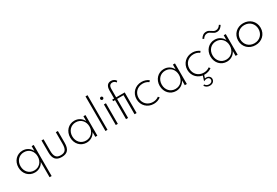

<svg xmlns="http://www.w3.org/2000/svg" viewBox="84 -2148 5415 3755"><g transform="rotate(-30 2791.5 -270.0)"><path d="M60 -232.7Q60 -286.4 77.5 -331.6Q95 -376.8 126.1 -409.8Q157.3 -442.7 199.8 -461.4Q242.3 -480 292.3 -480Q358.2 -480 410.7 -447.7Q463.2 -415.5 492.7 -357.3V-465.5H539.1V236.4H492.7V-108.2Q463.2 -50 410.7 -17.7Q358.2 14.5 292.3 14.5Q242.3 14.5 199.8 -4.1Q157.3 -22.7 126.1 -55.7Q95 -88.6 77.5 -133.9Q60 -179.1 60 -232.7ZM107.3 -232.7Q107.3 -187.7 121.8 -150Q136.4 -112.3 162 -84.8Q187.7 -57.3 223.4 -42Q259.1 -26.8 301.4 -26.8Q343.6 -26.8 379.3 -42Q415 -57.3 440.9 -84.8Q466.8 -112.3 481.1 -150Q495.5 -187.7 495.5 -232.7Q495.5 -277.7 481.1 -315.7Q466.8 -353.6 440.9 -380.9Q415 -408.2 379.3 -423.4Q343.6 -438.6 301.4 -438.6Q259.1 -438.6 223.4 -423.4Q187.7 -408.2 162 -380.7Q136.4 -353.2 121.8 -315.5Q107.3 -277.7 107.3 -232.7Z M900 14.5Q804.1 14.5 759.5 -37Q715 -88.6 715 -198.2V-465.5H761.4V-204.5Q761.4 -156.8 769.1 -123Q776.8 -89.1 793.6 -67.5Q810.5 -45.9 836.6 -35.9Q862.7 -25.9 900 -25.9Q937.3 -25.9 963.6 -35.9Q990 -45.9 1006.6 -67.5Q1023.2 -89.1 1030.9 -123Q1038.6 -156.8 1038.6 -204.5V-465.5H1085V-198.2Q1085 -88.6 1040.5 -37Q995.9 14.5 900 14.5Z M1229.1 -232.7Q1229.1 -285.9 1246.8 -331.4Q1264.5 -376.8 1295.5 -409.8Q1326.4 -442.7 1369.1 -461.4Q1411.8 -480 1461.4 -480Q1527.3 -480 1579.8 -447.5Q1632.3 -415 1661.8 -356.8V-465.5H1708.2V0H1661.8V-108.6Q1632.3 -50.5 1579.8 -18Q1527.3 14.5 1461.4 14.5Q1411.8 14.5 1369.1 -4.1Q1326.4 -22.7 1295.5 -55.7Q1264.5 -88.6 1246.8 -134.1Q1229.1 -179.5 1229.1 -232.7ZM1276.4 -232.7Q1276.4 -187.7 1290.9 -150Q1305.5 -112.3 1331.1 -84.8Q1356.8 -57.3 1392.5 -42Q1428.2 -26.8 1470.5 -26.8Q1512.7 -26.8 1548.4 -42Q1584.1 -57.3 1610 -84.8Q1635.9 -112.3 1650.2 -150Q1664.5 -187.7 1664.5 -232.7Q1664.5 -277.7 1650.2 -315.7Q1635.9 -353.6 1610 -380.9Q1584.1 -408.2 1548.4 -423.4Q1512.7 -438.6 1470.5 -438.6Q1428.2 -438.6 1392.5 -423.4Q1356.8 -408.2 1331.1 -380.7Q1305.5 -353.2 1290.9 -315.5Q1276.4 -277.7 1276.4 -232.7Z M1890.9 0V-781.8H1937.3V0Z M2147.3 -557.7Q2133.6 -557.7 2123.9 -567.5Q2114.1 -577.3 2114.1 -590.9Q2114.1 -604.5 2123.9 -614.3Q2133.6 -624.1 2147.3 -624.1Q2160.9 -624.1 2170.7 -614.3Q2180.5 -604.5 2180.5 -590.9Q2180.5 -577.3 2170.7 -567.5Q2160.9 -557.7 2147.3 -557.7ZM2124.1 0V-465.5H2170.5V0Z M2355 0V-430H2312.3V-465.5H2355V-645.9Q2355 -685.5 2363.4 -713.9Q2371.8 -742.3 2387.3 -760.5Q2402.7 -778.6 2424.5 -787Q2446.4 -795.5 2472.7 -795.5Q2506.8 -795.5 2536.6 -779.3Q2566.4 -763.2 2581.8 -735.9L2555.5 -711.4Q2550.9 -720.9 2542.7 -729.1Q2534.5 -737.3 2524.5 -743Q2514.5 -748.6 2503.4 -751.8Q2492.3 -755 2481.8 -755Q2442.7 -755 2422.3 -730.7Q2401.8 -706.4 2401.8 -649.1V-465.5H2594.1V0H2547.3V-430H2401.8V0Z M2978.2 14.5Q2925 14.5 2879.3 -4.1Q2833.6 -22.7 2800 -55.7Q2766.4 -88.6 2747.3 -134.1Q2728.2 -179.5 2728.2 -232.7Q2728.2 -286.4 2747.3 -331.8Q2766.4 -377.3 2800 -410.2Q2833.6 -443.2 2879.3 -461.6Q2925 -480 2978.2 -480Q3024.5 -480 3065.7 -465.9Q3106.8 -451.8 3138.2 -427.3L3114.1 -396.8Q3086.8 -418.2 3053.6 -428.9Q3020.5 -439.5 2982.3 -439.5Q2936.8 -439.5 2898.6 -423.9Q2860.5 -408.2 2832.7 -380.7Q2805 -353.2 2789.8 -315.2Q2774.5 -277.3 2774.5 -232.7Q2774.5 -188.6 2789.8 -150.9Q2805 -113.2 2832.5 -85.5Q2860 -57.7 2898.2 -41.8Q2936.4 -25.9 2982.7 -25.9Q3020.5 -25.9 3053.6 -36.6Q3086.8 -47.3 3113.6 -68.6L3138.2 -38.2Q3106.4 -13.6 3065.5 0.5Q3024.5 14.5 2978.2 14.5Z M3250 -232.7Q3250 -285.9 3267.7 -331.4Q3285.5 -376.8 3316.4 -409.8Q3347.3 -442.7 3390 -461.4Q3432.7 -480 3482.3 -480Q3548.2 -480 3600.7 -447.5Q3653.2 -415 3682.7 -356.8V-465.5H3729.1V0H3682.7V-108.6Q3653.2 -50.5 3600.7 -18Q3548.2 14.5 3482.3 14.5Q3432.7 14.5 3390 -4.1Q3347.3 -22.7 3316.4 -55.7Q3285.5 -88.6 3267.7 -134.1Q3250 -179.5 3250 -232.7ZM3297.3 -232.7Q3297.3 -187.7 3311.8 -150Q3326.4 -112.3 3352 -84.8Q3377.7 -57.3 3413.4 -42Q3449.1 -26.8 3491.4 -26.8Q3533.6 -26.8 3569.3 -42Q3605 -57.3 3630.9 -84.8Q3656.8 -112.3 3671.1 -150Q3685.5 -187.7 3685.5 -232.7Q3685.5 -277.7 3671.1 -315.7Q3656.8 -353.6 3630.9 -380.9Q3605 -408.2 3569.3 -423.4Q3533.6 -438.6 3491.4 -438.6Q3449.1 -438.6 3413.4 -423.4Q3377.7 -408.2 3352 -380.7Q3326.4 -353.2 3311.8 -315.5Q3297.3 -277.7 3297.3 -232.7Z M4125 14.5Q4071.8 14.5 4026.1 -4.1Q3980.5 -22.7 3946.8 -55.7Q3913.2 -88.6 3894.1 -134.1Q3875 -179.5 3875 -232.7Q3875 -286.4 3894.1 -331.8Q3913.2 -377.3 3946.8 -410.2Q3980.5 -443.2 4026.1 -461.6Q4071.8 -480 4125 -480Q4171.4 -480 4212.5 -465.9Q4253.6 -451.8 4285 -427.3L4260.9 -396.8Q4233.6 -418.2 4200.5 -428.9Q4167.3 -439.5 4129.1 -439.5Q4083.6 -439.5 4045.5 -423.9Q4007.3 -408.2 3979.5 -380.7Q3951.8 -353.2 3936.6 -315.2Q3921.4 -277.3 3921.4 -232.7Q3921.4 -188.6 3936.6 -150.9Q3951.8 -113.2 3979.3 -85.5Q4006.8 -57.7 4045 -41.8Q4083.2 -25.9 4129.5 -25.9Q4167.3 -25.9 4200.5 -36.6Q4233.6 -47.3 4260.5 -68.6L4285 -38.2Q4253.2 -13.6 4212.3 0.5Q4171.4 14.5 4125 14.5ZM4116.8 0 4090 81.4Q4104.1 78.2 4117.7 78.2Q4137.3 78.2 4154.5 83.9Q4171.8 89.5 4184.8 100.5Q4197.7 111.4 4205.5 126.8Q4213.2 142.3 4213.2 161.8Q4213.2 182.3 4205 199.3Q4196.8 216.4 4182.5 228.6Q4168.2 240.9 4148.2 247.7Q4128.2 254.5 4104.5 254.5Q4067.3 254.5 4038 237.7Q4008.6 220.9 3991.4 190.9L4016.8 175Q4030 198.2 4053 210.9Q4075.9 223.6 4104.5 223.6Q4138.6 223.6 4159.5 206.4Q4180.5 189.1 4180.5 161.4Q4180.5 135.5 4162.7 119.8Q4145 104.1 4116.4 104.1Q4100.5 104.1 4081.6 109.1Q4062.7 114.1 4050.5 121.8L4047.7 120L4086.4 0Z M4396.8 -232.7Q4396.8 -285.9 4414.5 -331.4Q4432.3 -376.8 4463.2 -409.8Q4494.1 -442.7 4536.8 -461.4Q4579.5 -480 4629.1 -480Q4695 -480 4747.5 -447.5Q4800 -415 4829.5 -356.8V-465.5H4875.9V0H4829.5V-108.6Q4800 -50.5 4747.5 -18Q4695 14.5 4629.1 14.5Q4579.5 14.5 4536.8 -4.1Q4494.1 -22.7 4463.2 -55.7Q4432.3 -88.6 4414.5 -134.1Q4396.8 -179.5 4396.8 -232.7ZM4444.1 -232.7Q4444.1 -187.7 4458.6 -150Q4473.2 -112.3 4498.9 -84.8Q4524.5 -57.3 4560.2 -42Q4595.9 -26.8 4638.2 -26.8Q4680.5 -26.8 4716.1 -42Q4751.8 -57.3 4777.7 -84.8Q4803.6 -112.3 4818 -150Q4832.3 -187.7 4832.3 -232.7Q4832.3 -277.7 4818 -315.7Q4803.6 -353.6 4777.7 -380.9Q4751.8 -408.2 4716.1 -423.4Q4680.5 -438.6 4638.2 -438.6Q4595.9 -438.6 4560.2 -423.4Q4524.5 -408.2 4498.9 -380.7Q4473.2 -353.2 4458.6 -315.5Q4444.1 -277.7 4444.1 -232.7ZM4434.5 -613.2Q4455.9 -650 4488.4 -673.9Q4520.9 -697.7 4565 -697.7Q4596.4 -697.7 4618.4 -686.4Q4640.5 -675 4660 -661.4Q4679.5 -647.7 4699.8 -636.4Q4720 -625 4747.7 -625Q4782.7 -625 4808.4 -644.1Q4834.1 -663.2 4850 -690L4879.1 -671.4Q4857.7 -634.5 4825.2 -610.7Q4792.7 -586.8 4748.6 -586.8Q4717.3 -586.8 4695.2 -598.2Q4673.2 -609.5 4653.6 -623.2Q4634.1 -636.8 4613.9 -648.2Q4593.6 -659.5 4565.9 -659.5Q4530.9 -659.5 4505.2 -640.5Q4479.5 -621.4 4463.6 -594.5Z M5275.5 14.5Q5221.8 14.5 5175.5 -3.4Q5129.1 -21.4 5095 -54.1Q5060.9 -86.8 5041.4 -132.3Q5021.8 -177.7 5021.8 -232.7Q5021.8 -287.7 5041.4 -333.2Q5060.9 -378.6 5095 -411.4Q5129.1 -444.1 5175.5 -462Q5221.8 -480 5275.5 -480Q5329.1 -480 5375.5 -462Q5421.8 -444.1 5455.9 -411.4Q5490 -378.6 5509.5 -333.2Q5529.1 -287.7 5529.1 -232.7Q5529.1 -177.7 5509.5 -132.3Q5490 -86.8 5455.9 -54.1Q5421.8 -21.4 5375.5 -3.4Q5329.1 14.5 5275.5 14.5ZM5275.5 -28.2Q5320 -28.2 5357.7 -43.4Q5395.5 -58.6 5422.7 -85.9Q5450 -113.2 5465.5 -150.7Q5480.9 -188.2 5480.9 -232.7Q5480.9 -277.3 5465.5 -314.8Q5450 -352.3 5422.7 -379.5Q5395.5 -406.8 5357.7 -422Q5320 -437.3 5275.5 -437.3Q5230.9 -437.3 5193.2 -422Q5155.5 -406.8 5128.2 -379.5Q5100.9 -352.3 5085.5 -314.8Q5070 -277.3 5070 -232.7Q5070 -188.2 5085.5 -150.7Q5100.9 -113.2 5128.2 -85.9Q5155.5 -58.6 5193.2 -43.4Q5230.9 -28.2 5275.5 -28.2Z"/></g></svg>

Font: Spartan Light
Style: Regular
Weight: 300
Designer: Matt Bailey, Mirko Velimirovic
Foundry: Matt Bailey
Version: Version 1.005